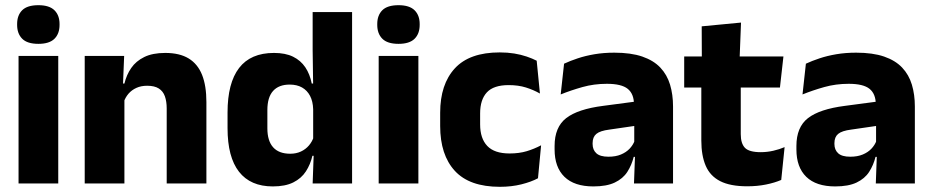

<svg xmlns="http://www.w3.org/2000/svg" viewBox="-20 -707 3590 740"><path d="M51.5 0V-491.5H204.5V0ZM128 -538Q85 -538 65.5 -557.8Q46 -577.5 46 -611V-614.5Q46 -648 65.5 -667.5Q85 -687 128 -687Q170 -687 189.8 -667.5Q209.5 -648 209.5 -614.5V-611Q209.5 -577 189.8 -557.5Q170 -538 128 -538Z M622.5 0V-289Q622.5 -316 615.5 -335.8Q608.5 -355.5 592 -366Q575.5 -376.5 547 -376.5Q523.5 -376.5 505.5 -368.2Q487.5 -360 475.2 -345.8Q463 -331.5 457 -313.5L433.5 -385H459.5Q467.5 -418.5 485.8 -445Q504 -471.5 536 -487.2Q568 -503 617 -503Q672 -503 707 -481.8Q742 -460.5 758.8 -418.5Q775.5 -376.5 775.5 -313.5V0ZM306.5 0V-491.5H458.5L453.5 -368.5L459.5 -354V0Z M1031.5 11.5Q945.5 11.5 901.2 -45Q857 -101.5 857 -213V-273.5Q857 -387 901.5 -445Q946 -503 1036 -503Q1080 -503 1109.5 -488.5Q1139 -474 1156.8 -447.5Q1174.5 -421 1181.5 -385H1223L1187 -286Q1186 -316.5 1175 -337.5Q1164 -358.5 1144.2 -369.8Q1124.5 -381 1096.5 -381Q1054.5 -381 1032.5 -356.5Q1010.5 -332 1010.5 -283V-212.5Q1010.5 -164 1032.8 -139.2Q1055 -114.5 1098.5 -114.5Q1121.5 -114.5 1139.8 -123Q1158 -131.5 1170.8 -146.5Q1183.5 -161.5 1189.5 -180.5L1227 -106.5H1184Q1176.5 -73.5 1159 -46.5Q1141.5 -19.5 1110.5 -4Q1079.5 11.5 1031.5 11.5ZM1185 0 1189.5 -124.5 1187 -150.5V-349.5V-371L1185 -513.5V-660.5H1337V0Z M1439.5 0V-491.5H1592.5V0ZM1516 -538Q1473 -538 1453.5 -557.8Q1434 -577.5 1434 -611V-614.5Q1434 -648 1453.5 -667.5Q1473 -687 1516 -687Q1558 -687 1577.8 -667.5Q1597.5 -648 1597.5 -614.5V-611Q1597.5 -577 1577.8 -557.5Q1558 -538 1516 -538Z M1906.5 13Q1789.5 13 1733 -48.5Q1676.5 -110 1676.5 -221.5V-272.5Q1676.5 -382 1733 -443.5Q1789.5 -505 1906 -505Q1936 -505 1962 -500.8Q1988 -496.5 2010 -489Q2032 -481.5 2048.5 -473L2061 -346.5Q2036.5 -360.5 2007 -369.8Q1977.5 -379 1940.5 -379Q1882.5 -379 1856.5 -351Q1830.5 -323 1830.5 -270V-227.5Q1830.5 -173.5 1858 -144.5Q1885.5 -115.5 1944 -115.5Q1980.5 -115.5 2009.8 -124.2Q2039 -133 2065.5 -147L2053.5 -20Q2027.5 -6 1989.5 3.5Q1951.5 13 1906.5 13Z M2423.5 0 2428 -123 2424.5 -130.5V-284L2423.5 -304Q2423.5 -345 2399.5 -364.5Q2375.5 -384 2319 -384Q2269.5 -384 2225 -371.5Q2180.5 -359 2141 -343L2154 -461.5Q2177.5 -472.5 2206.8 -482.2Q2236 -492 2271.5 -498Q2307 -504 2347.5 -504Q2412 -504 2455.5 -489Q2499 -474 2525 -446.5Q2551 -419 2562.5 -380.8Q2574 -342.5 2574 -296.5V0ZM2267 11.5Q2193.5 11.5 2155.5 -25.5Q2117.5 -62.5 2117.5 -131V-144.5Q2117.5 -217 2162.2 -251.8Q2207 -286.5 2304.5 -299L2436.5 -316.5L2445.5 -224.5L2328.5 -207.5Q2293 -203 2278.5 -191Q2264 -179 2264 -155.5V-152Q2264 -129.5 2278.5 -116.2Q2293 -103 2325 -103Q2353 -103 2373.2 -111.5Q2393.5 -120 2406.5 -133.8Q2419.5 -147.5 2426 -164.5L2447.5 -102.5H2422.5Q2414.5 -70.5 2397.8 -44.5Q2381 -18.5 2349.5 -3.5Q2318 11.5 2267 11.5Z M2860 11Q2794.5 11 2755.8 -8.8Q2717 -28.5 2700 -68Q2683 -107.5 2683 -165.5V-440H2835V-190Q2835 -154 2851.2 -137.2Q2867.5 -120.5 2912 -120.5Q2936.5 -120.5 2960.5 -126Q2984.5 -131.5 3004 -140L2991 -13.5Q2965.5 -2.5 2932.2 4.2Q2899 11 2860 11ZM2617 -369.5V-489.5H2999.5L2986 -369.5ZM2685 -478.5 2684.5 -605.5 2836 -620 2830.5 -478.5Z M3355.5 0 3360 -123 3356.5 -130.5V-284L3355.5 -304Q3355.5 -345 3331.5 -364.5Q3307.5 -384 3251 -384Q3201.5 -384 3157 -371.5Q3112.5 -359 3073 -343L3086 -461.5Q3109.5 -472.5 3138.8 -482.2Q3168 -492 3203.5 -498Q3239 -504 3279.5 -504Q3344 -504 3387.5 -489Q3431 -474 3457 -446.5Q3483 -419 3494.5 -380.8Q3506 -342.5 3506 -296.5V0ZM3199 11.5Q3125.5 11.5 3087.5 -25.5Q3049.5 -62.5 3049.5 -131V-144.5Q3049.5 -217 3094.2 -251.8Q3139 -286.5 3236.5 -299L3368.5 -316.5L3377.5 -224.5L3260.5 -207.5Q3225 -203 3210.5 -191Q3196 -179 3196 -155.5V-152Q3196 -129.5 3210.5 -116.2Q3225 -103 3257 -103Q3285 -103 3305.2 -111.5Q3325.5 -120 3338.5 -133.8Q3351.5 -147.5 3358 -164.5L3379.5 -102.5H3354.5Q3346.5 -70.5 3329.8 -44.5Q3313 -18.5 3281.5 -3.5Q3250 11.5 3199 11.5Z"/></svg>

Font: Anek Latin
Style: Bold
Weight: 700
Designer: Yesha Goshar
Foundry: Ek Type
Version: Version 1.003